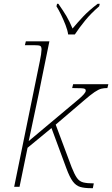

<svg xmlns="http://www.w3.org/2000/svg" viewBox="-20 -976 586 1003"><path d="M454 7Q421 7 399 0.5Q377 -6 360.5 -28Q344 -50 327 -96L249 -307L124 -204L82 0H54L188 -656Q192 -674 194.5 -691.5Q197 -709 197 -717Q197 -732 190.5 -736Q184 -740 158 -740H110L115 -760H238L199 -569Q183 -487 165 -404Q147 -321 130 -239L390 -457Q428 -489 428 -502Q428 -508 424.5 -511Q421 -514 406.5 -515Q392 -516 357 -516L362 -536H546L541 -516Q523 -516 509 -512.5Q495 -509 474 -495Q453 -481 415 -448L271 -325L354 -103Q369 -65 382 -46.5Q395 -28 415.5 -23Q436 -18 470 -18L465 7ZM336 -796Q333 -818 322.5 -845Q312 -872 299.5 -898Q287 -924 275 -943L278 -956H285Q311 -919 327 -892Q343 -865 359 -827Q384 -857 414 -889Q444 -921 490 -956H501L498 -943Q455 -906 424.5 -868.5Q394 -831 371 -796Z"/></svg>

Font: Noto Serif Thin
Style: Italic
Weight: 100
Italic angle: -12°
Designer: Monotype Design Team
Foundry: Monotype Imaging Inc.
Version: Version 2.014; ttfautohint (v1.8.4.7-5d5b)